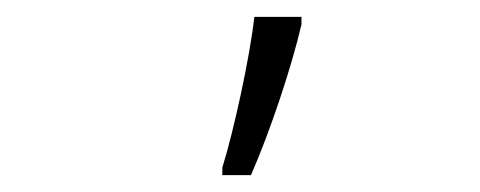

<svg xmlns="http://www.w3.org/2000/svg" viewBox="-20 -814 570 228"><path d="M244 -615V-606H278C300 -656 326 -733 338 -785V-794H282C277 -747 257 -656 244 -615Z"/></svg>

Font: Noto Sans Mono Condensed Light
Style: Regular
Weight: 300
Width: 3
Designer: Monotype Design Team
Foundry: Monotype Imaging Inc.
Version: Version 2.014